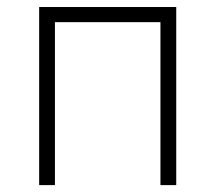

<svg xmlns="http://www.w3.org/2000/svg" viewBox="-20 -538 626 558"><path d="M446.3 0V-473.6H139.6V0H93.8V-517.6H492.2V0Z"/></svg>

Font: Cascadia Mono NF ExtraLight
Style: Regular
Weight: 200
Monospace: yes
Designer: Aaron Bell
Foundry: Saja Typeworks
Version: Version 2404.023; ttfautohint (v1.8.4)